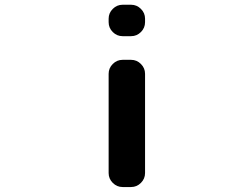

<svg xmlns="http://www.w3.org/2000/svg" viewBox="-20 -793 1040 793"><path d="M486.3 -643.6Q462.9 -643.6 445.8 -660.6Q428.7 -677.7 428.7 -701.2V-715.8Q428.7 -739.3 445.8 -756.3Q462.9 -773.4 486.3 -773.4H521.5Q544.9 -773.4 562 -756.3Q579.1 -739.3 579.1 -715.8V-701.2Q579.1 -677.7 562 -660.6Q544.9 -643.6 521.5 -643.6ZM486.3 -20.5Q462.9 -20.5 445.8 -37.6Q428.7 -54.7 428.7 -78.1V-488.3Q428.7 -511.7 445.8 -528.8Q462.9 -545.9 486.3 -545.9H521.5Q544.9 -545.9 562 -528.8Q579.1 -511.7 579.1 -488.3V-78.1Q579.1 -54.7 562 -37.6Q544.9 -20.5 521.5 -20.5Z"/></svg>

Font: Gen Jyuu Gothic Monospace Bold
Style: Bold
Weight: 700
Designer: [Source Han Sans]
Ryoko NISHIZUKA  (kana & ideographs); Paul D. Hunt (Latin, Greek & Cyrillic); Wenlong ZHANG  (bopomofo
Version: Version 1.002.20150607